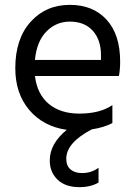

<svg xmlns="http://www.w3.org/2000/svg" viewBox="-20 -533 562 791"><path d="M268 -444Q211 -444 171 -403Q131 -362 124 -286H396V-306Q396 -369 362 -406.5Q328 -444 268 -444ZM386 219Q354 238 307 238Q249 238 217 207Q185 176 185 128Q185 59 255 2Q158 -12 100.5 -80Q43 -148 43 -252Q43 -373 106 -443Q169 -513 268 -513Q363 -513 419 -452Q475 -391 475 -279Q475 -247 470 -220H124Q133 -145 181 -105Q229 -65 307 -65Q392 -65 443 -100V-26Q409 -8 358 0Q253 55 253 121Q253 150 270.5 165Q288 180 318 180Q357 180 386 158Z"/></svg>

Font: Hind Madurai
Style: Regular
Weight: 400
Designer: Jyotish Sonowal
Foundry: Indian Type Foundry
Version: Version 1.001;PS 1.0;hotconv 1.0.86;makeotf.lib2.5.63406; tt